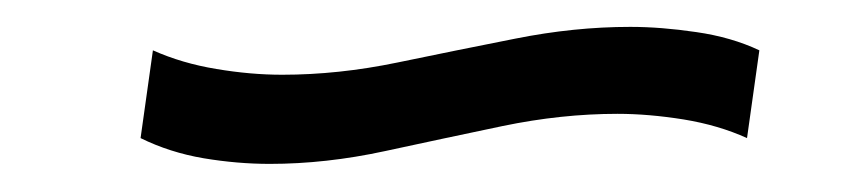

<svg xmlns="http://www.w3.org/2000/svg" viewBox="-20 -420 633 140"><path d="M176.7 -300.5Q153.1 -300.5 128.5 -304.6Q103.8 -308.8 82.5 -319.3L91.5 -383.3Q112.8 -373.8 137.8 -369.7Q162.7 -365.5 185.8 -365.5Q226.8 -365.5 269.7 -374.4Q312.6 -383.3 355.6 -391.8Q398.6 -400.4 439.5 -400.4Q462.1 -400.4 487.7 -396.6Q513.4 -392.9 533.7 -383.3L524.7 -319.3Q504.1 -328.7 478.5 -332.9Q452.9 -337 430.3 -337Q389.4 -337 346.5 -328.1Q303.6 -319.1 260.6 -309.8Q217.6 -300.5 176.7 -300.5Z"/></svg>

Font: Pathway Extreme 8pt Thin
Style: Italic
Weight: 100
Italic angle: -8°
Designer: Eduardo Rodriguez Tunni
Foundry: Eduardo Rodriguez Tunni
Version: Version 1.000